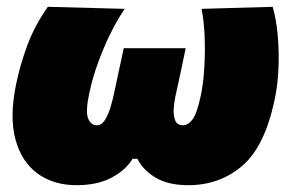

<svg xmlns="http://www.w3.org/2000/svg" viewBox="-20 -528 851 564"><path d="M205 16Q137 16 90 -18.5Q43 -53 25.2 -119.2Q7.5 -185.5 27.5 -281.5Q40 -341 61 -397Q82 -453 120.5 -508L346 -502Q312.5 -452 284.2 -385.2Q256 -318.5 243 -258Q230.5 -200.5 238.8 -180.2Q247 -160 264 -160Q278 -160 287.5 -174.5Q297 -189 303.8 -210.5Q310.5 -232 315 -253.5Q321.5 -283 329.2 -320Q337 -357 343.5 -386.5H525.5Q519 -354.5 510.5 -315Q502 -275.5 495 -243.5Q491.5 -227 490.2 -207.5Q489 -188 494.8 -174Q500.5 -160 517.5 -160Q532.5 -160 545.5 -177Q558.5 -194 570 -248Q577.5 -283.5 580.2 -330Q583 -376.5 581 -422.5Q579 -468.5 572 -502L781 -508Q791.5 -471.5 795.8 -424.2Q800 -377 798 -327.5Q796 -278 786.5 -234Q757.5 -97 691.2 -40.5Q625 16 533 16Q474.5 16 437.5 -6Q400.5 -28 383.5 -61.5H369.5Q349.5 -28.5 307.8 -6.2Q266 16 205 16Z"/></svg>

Font: Commissioner Black
Style: Italic
Weight: 900
Italic angle: -12°
Designer: Kostas Bartsokas
Foundry: Kostas Bartsokas
Version: Version 1.000; ttfautohint (v1.8.3)